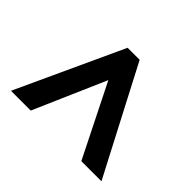

<svg xmlns="http://www.w3.org/2000/svg" viewBox="-109 -881 789 789"><g transform="rotate(45 286.0 -486.0)"><path d="M23 -254 237 -718H307L549 -254H432L275 -568L138 -254Z"/></g></svg>

Font: Noto Sans
Style: Bold
Weight: 700
Designer: Monotype Design Team
Foundry: Monotype Imaging Inc.
Version: Version 2.000;GOOG;noto-source:20170915:90ef993387c0; ttfaut